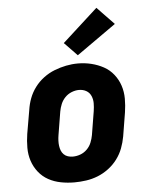

<svg xmlns="http://www.w3.org/2000/svg" viewBox="-55 -837 711 892"><g transform="rotate(-5 300.0 -391.5)"><path d="M256 8Q224 8 193 2Q162 -4 135.5 -18.5Q109 -33 90 -57Q71 -81 61.5 -110Q52 -139 52 -171Q52 -203 57 -235L76 -345Q80 -373 90 -399.5Q100 -426 117.5 -449.5Q135 -473 159 -491Q183 -509 210 -519.5Q237 -530 264.5 -535.5Q292 -541 320 -541Q352 -541 382.5 -533.5Q413 -526 439.5 -511.5Q466 -497 485 -473Q504 -449 513.5 -420Q523 -391 523 -359Q523 -327 518 -295L500 -185Q495 -157 485 -130.5Q475 -104 457.5 -80.5Q440 -57 416 -39Q392 -21 365.5 -10.5Q339 0 311 4Q283 8 256 8ZM259 -112Q277 -112 294.5 -118.5Q312 -125 325.5 -138.5Q339 -152 346 -169.5Q353 -187 356 -204L374 -314Q377 -333 377 -351Q377 -369 370 -385Q363 -401 348 -409.5Q333 -418 314 -418Q297 -418 279.5 -411Q262 -404 249 -390.5Q236 -377 229 -360Q222 -343 219 -326L201 -216Q199 -204 198.5 -191.5Q198 -179 199.5 -167.5Q201 -156 205 -145.5Q209 -135 217 -127Q225 -119 236 -115.5Q247 -112 259 -112ZM323 -579 263 -641 428 -791 507 -709Z"/></g></svg>

Font: Iosevka Curly Slab HvExObl
Style: Regular
Weight: 900
Width: 7
Italic angle: -9°
Monospace: yes
Designer: Belleve Invis
Foundry: Belleve Invis
Version: Version 11.1.0; ttfautohint (v1.8.3)